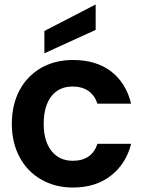

<svg xmlns="http://www.w3.org/2000/svg" viewBox="-20 -832 642 861"><path d="M33 -277C33 -277 33 -277 33 -277C33 -220 45 -170 68 -127C91 -84 124 -50 165 -27C206 -3 254 9 307 9C307 9 307 9 307 9C375 9 432 -9 477 -44C522 -79 553 -127 568 -187C568 -187 417 -187 417 -187C417 -187 417 -187 417 -187C400 -136 363 -111 306 -111C306 -111 306 -111 306 -111C266 -111 234 -126 211 -155C188 -184 176 -224 176 -277C176 -277 176 -277 176 -277C176 -330 188 -372 211 -401C234 -430 266 -444 306 -444C306 -444 306 -444 306 -444C334 -444 358 -437 377 -424C396 -410 409 -391 417 -367C417 -367 568 -367 568 -367C568 -367 568 -367 568 -367C553 -429 523 -477 478 -512C433 -546 376 -563 307 -563C307 -563 307 -563 307 -563C254 -563 206 -551 165 -528C124 -504 91 -471 68 -428C45 -385 33 -334 33 -277ZM409 -812C409 -812 179 -693 179 -693C179 -693 179 -593 179 -593C179 -593 409 -698 409 -698C409 -698 409 -812 409 -812Z"/></svg>

Font: Girnar Poppins
Style: SemiBold
Weight: 500
Designer: Ninad Kale (Devanagari), Jonny Pinhorn (Latin)
Foundry: Indian Type Foundry
Version: ""